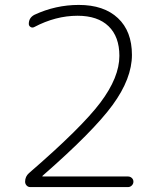

<svg xmlns="http://www.w3.org/2000/svg" viewBox="-20 -760 650 780"><path d="M153 -46Q152 -45 152 -44Q152 -43 153 -43H500Q509 -43 515.5 -37Q522 -31 522 -22Q522 -13 515.5 -6.5Q509 0 500 0H103Q94 0 88 -6.5Q82 -13 82 -22Q82 -43 98 -57Q311 -241 388 -343.5Q465 -446 465 -533Q465 -611 421 -653.5Q377 -696 295 -696Q206 -696 119 -650Q111 -646 104 -650.5Q97 -655 97 -663Q97 -688 120 -700Q206 -740 300 -740Q402 -740 459 -686.5Q516 -633 516 -537Q516 -441 437.5 -333.5Q359 -226 153 -46Z"/></svg>

Font: Rounded Mplus 1c Light
Style: Regular
Weight: 300
Version: Version 1.059.20150529